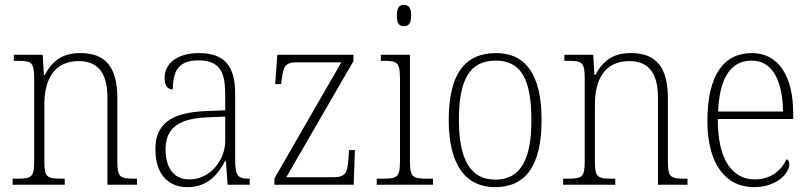

<svg xmlns="http://www.w3.org/2000/svg" viewBox="-20 -762 3341 792"><path d="M32 0H247V-25H236C173 -25 163 -30 163 -98V-331C163 -432 202 -510 305 -510C392 -510 423 -450 423 -361V0H545V-25H536C474 -25 464 -30 464 -99V-357C464 -484 416 -543 312 -543C244 -543 200 -518 165 -453H161L156 -536H37V-511H53C109 -511 121 -506 121 -438V-99C121 -30 111 -25 48 -25H32Z M753 10C839 10 881 -46 908 -97H912L919 0H1010V-25H1006C959 -25 950 -38 950 -109V-377C950 -489 906 -543 801 -543C702 -543 659 -493 659 -442C659 -409 671 -393 693 -393C693 -470 717 -513 799 -513C890 -513 909 -460 909 -371V-307L833 -304C688 -299 621 -252 621 -147C621 -40 677 10 753 10ZM761 -22C692 -22 663 -76 663 -145C663 -225 705 -273 836 -278L909 -281V-181C909 -101 847 -22 761 -22Z M1112 0H1439L1444 -143H1420L1417 -104C1413 -49 1405 -31 1355 -31H1161L1438 -510V-536H1124L1115 -415H1140L1142 -434C1149 -488 1155 -505 1207 -505H1388L1112 -26Z M1646 -654C1664 -654 1676 -663 1676 -698C1676 -732 1664 -742 1646 -742C1628 -742 1617 -732 1617 -698C1617 -663 1628 -654 1646 -654ZM1534 0H1766V-25H1745C1682 -25 1671 -30 1671 -99V-536H1551V-511H1563C1619 -511 1630 -505 1630 -435V-98C1630 -30 1619 -25 1556 -25H1534Z M2022 10C2148 10 2214 -78 2214 -267C2214 -455 2148 -543 2026 -543C1896 -543 1831 -454 1831 -267C1831 -79 1903 10 2022 10ZM2023 -21C1918 -21 1873 -109 1873 -267C1873 -430 1915 -512 2025 -512C2130 -512 2172 -433 2172 -267C2172 -113 2133 -21 2023 -21Z M2303 0H2518V-25H2507C2444 -25 2434 -30 2434 -98V-331C2434 -432 2473 -510 2576 -510C2663 -510 2694 -450 2694 -361V0H2816V-25H2807C2745 -25 2735 -30 2735 -99V-357C2735 -484 2687 -543 2583 -543C2515 -543 2471 -518 2436 -453H2432L2427 -536H2308V-511H2324C2380 -511 2392 -506 2392 -438V-99C2392 -30 2382 -25 2319 -25H2303Z M3090 10C3186 10 3236 -49 3236 -84C3236 -96 3231 -102 3225 -106C3204 -61 3162 -22 3094 -22C3000 -22 2940 -104 2941 -271H3252V-294C3252 -451 3189 -543 3082 -543C2964 -543 2898 -451 2898 -262C2898 -88 2972 10 3090 10ZM3210 -302H2942C2948 -431 2988 -512 3081 -512C3168 -512 3208 -427 3210 -302Z"/></svg>

Font: Noto Serif Sinhala SemiCondensed ExtraLight
Style: Regular
Weight: 200
Width: 4
Designer: Jelle Bosma - Monotype Design Team
Foundry: Monotype Imaging Inc.
Version: Version 2.007